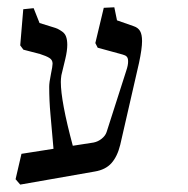

<svg xmlns="http://www.w3.org/2000/svg" viewBox="-20 -494 514 524"><path d="M235.4 -105Q247.6 -107.4 257.6 -115.5Q267.6 -123.5 271 -133.8L324.2 -299.8Q330.1 -316.9 329.6 -327.1Q329.6 -335.4 325.9 -339.4Q322.3 -343.3 314.5 -345.2L246.6 -363.8L240.2 -376.5L263.2 -472.7L292 -474.1L299.3 -438.5L345.2 -422.4Q356.9 -418.5 362.3 -409.2Q367.7 -399.9 367.7 -381.8Q367.7 -361.3 359.4 -322.3L308.1 -98.6Q300.3 -66.9 284.2 -48.8Q268.1 -30.8 238.8 -25.9L35.2 9.8L22.5 -4.9L38.6 -74.2L126 -87.9L117.7 -182.1Q114.3 -218.8 114.3 -257.3Q114.3 -269 118.9 -291.3Q123.5 -313.5 123.5 -320.3Q123.5 -330.6 114.7 -335.9Q106 -341.3 88.9 -346.7L43.9 -358.4L35.2 -370.1L43.5 -468.8L71.8 -471.7L87.9 -431.2L121.1 -420.9Q132.8 -417.5 137 -415.5Q141.1 -413.6 149.2 -408.2Q157.2 -402.8 160.4 -393.8Q163.6 -384.8 163.6 -371.6Q163.6 -355.5 158.2 -333L147.5 -288.6Q146 -278.3 146 -270.5Q146 -217.8 178.7 -96.2Z"/></svg>

Font: Neuton
Style: Regular
Weight: 400
Designer: Brian M Zick
Version: Version 1.3